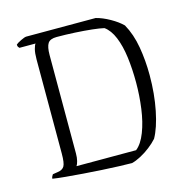

<svg xmlns="http://www.w3.org/2000/svg" viewBox="-105 -808 888 909"><g transform="rotate(-15 339.5 -354.0)"><path d="M432 0Q408 0 369.5 -1.5Q331 -3 286 -5.5Q241 -8 195.5 -11.5Q150 -15 111.5 -18.5Q73 -22 48 -26Q48 -32 51 -37.5Q54 -43 56 -46L81 -50Q104 -53 113 -68Q122 -83 122 -129V-591Q122 -622 127 -641Q132 -660 137 -665H58Q55 -668 52.5 -671.5Q50 -675 50 -683Q56 -689 75.5 -698.5Q95 -708 103 -708H443Q475 -700 510.5 -680Q546 -660 568 -638Q597 -586 608.5 -519Q620 -452 620 -381Q620 -289 604 -209.5Q588 -130 562 -84Q546 -66 523.5 -48.5Q501 -31 476.5 -18Q452 -5 432 0ZM174 -54H466Q494 -76 513 -125Q532 -174 540.5 -237Q549 -300 549 -363Q549 -430 541.5 -488Q534 -546 516.5 -588.5Q499 -631 471 -651Q450 -656 413 -660Q376 -664 330.5 -666.5Q285 -669 241 -669Q209 -669 198 -652Q187 -635 187 -595V-113Q187 -92 183 -76.5Q179 -61 174 -54Z"/></g></svg>

Font: Texturina 72pt ExtraLight
Style: Regular
Weight: 200
Designer: Guillermo Torres Carreño
Foundry: Omnibus-Type
Version: Version 1.002; ttfautohint (v1.8.3)